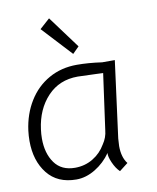

<svg xmlns="http://www.w3.org/2000/svg" viewBox="-84 -806 722 881"><g transform="rotate(-10 277.0 -365.0)"><path d="M19 -201Q19 -225 22 -249Q32 -325 68.5 -384Q105 -443 163 -475.5Q221 -508 293 -508Q347 -508 410 -499H469L422 -142Q420 -118 420 -107Q420 -54 444 -24L404 7Q386 -10 373 -39.5Q360 -69 362 -85Q333 -43 289.5 -16.5Q246 10 201 10Q113 10 66 -49.5Q19 -109 19 -201ZM347 -127Q367 -156 370 -190L406 -450L346 -452L288 -454Q202 -454 147 -395.5Q92 -337 80 -245Q77 -223 77 -202Q77 -133 109 -88.5Q141 -44 204 -44Q250 -44 287.5 -66.5Q325 -89 347 -127ZM158 -698 205 -740 316 -590 286 -560Z"/></g></svg>

Font: Bellota Text
Style: Italic
Weight: 400
Italic angle: -7.5°
Designer: Kemie Guaida
Foundry: Kemie Guaida
Version: Version 4.001